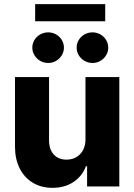

<svg xmlns="http://www.w3.org/2000/svg" viewBox="-20 -904 652 931"><path d="M394.5 -530.3H558.6V0H402.3V-97.7H396.5Q378.4 -49.3 335.9 -21.2Q293.5 6.8 234.4 6.8Q180.7 6.8 139.4 -17.8Q98.1 -42.5 75.4 -87.6Q52.7 -132.8 52.7 -192.4V-530.3H217.8V-223.6Q217.8 -180.2 240.5 -155Q263.2 -129.9 302.7 -129.9Q328.6 -129.9 349.4 -141.6Q370.1 -153.3 382.3 -175.5Q394.5 -197.8 394.5 -228.5ZM136.7 -672.9Q136.7 -692.9 147 -710Q157.2 -727.1 175 -737.1Q192.9 -747.1 213.9 -747.1Q234.4 -747.1 252 -737.1Q269.5 -727.1 279.8 -710Q290 -692.9 290 -672.9Q290 -653.3 279.8 -636.2Q269.5 -619.1 252 -608.9Q234.4 -598.6 213.9 -598.6Q192.9 -598.6 175 -608.9Q157.2 -619.1 147 -636.2Q136.7 -653.3 136.7 -672.9ZM351.6 -672.9Q351.6 -692.9 361.8 -710Q372.1 -727.1 389.9 -737.1Q407.7 -747.1 428.7 -747.1Q449.2 -747.1 466.8 -737.1Q484.4 -727.1 494.6 -710Q504.9 -692.9 504.9 -672.9Q504.9 -653.3 494.6 -636.2Q484.4 -619.1 466.8 -608.9Q449.2 -598.6 428.7 -598.6Q407.7 -598.6 389.9 -608.9Q372.1 -619.1 361.8 -636.2Q351.6 -653.3 351.6 -672.9ZM490.2 -800.8H150.4V-883.8H490.2Z"/></svg>

Font: Pretendard GOV ExtraBold
Style: Regular
Weight: 800
Designer: Base glyphs from Inter by Rasmus Andersson; Hangeul glyphs from Noto Sans CJK(Source Han Sans) by Jang Soo-young and Kan
Foundry: Kil Hyung-jin
Version: Version 1.309